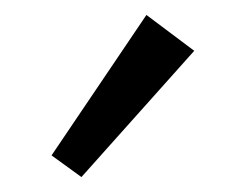

<svg xmlns="http://www.w3.org/2000/svg" viewBox="-20 -728 328 257"><path d="M176 -708 240 -660 89 -491 49 -520Z"/></svg>

Font: Podkova Medium
Style: Regular
Weight: 500
Designer: Ilya Yudin
Foundry: Cyreal (www.cyreal.org)
Version: Version 2.103